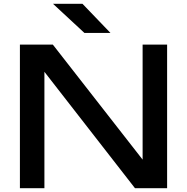

<svg xmlns="http://www.w3.org/2000/svg" viewBox="-20 -983 977 1003"><path d="M779 -80 725 -74V-750H853V0H685L159 -676L212 -682V0H84V-750H256ZM411 -963 557 -811H421L257 -963Z"/></svg>

Font: Unbounded
Style: Regular
Weight: 400
Designer: Luke Prowse, Jean-Baptiste Morizot, Fátima Lázaro, Florian Runge
Foundry: NaN
Version: Version 1.701;gftools[0.9.28.dev5+ged2979d]